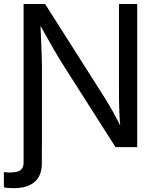

<svg xmlns="http://www.w3.org/2000/svg" viewBox="-32 -748 806 976"><path d="M87.9 -727.5H197.3L493.2 -262.2Q516.1 -226.6 543.2 -178.2Q570.3 -129.9 595.2 -75.7H582Q576.2 -130.9 574.5 -181.2Q572.8 -231.4 572.8 -281.2V-727.5H665.5V0H555.2L291.5 -414.1Q266.1 -454.1 240 -499.5Q213.9 -544.9 155.3 -648.9H172.4L176.3 -562Q178.2 -514.6 179.7 -473.6Q181.2 -432.6 181.2 -415V0H87.9ZM16.6 128.9Q56.2 128.9 72 117.2Q87.9 105.5 87.9 79.6V-62.5H180.7V83.5Q180.7 144.5 144.3 176.5Q107.9 208.5 38.6 208.5Q5.4 208.5 -12.2 204.1V126.5Q1.5 128.9 16.6 128.9Z"/></svg>

Font: Inter RS Variable
Style: Regular
Weight: 400
Designer: Rasmus Andersson (customised by Maria Ramos and Noel Pretorius)
Foundry: rsms
Version: Version 3.001;Glyphs 3.2.3 (3260)